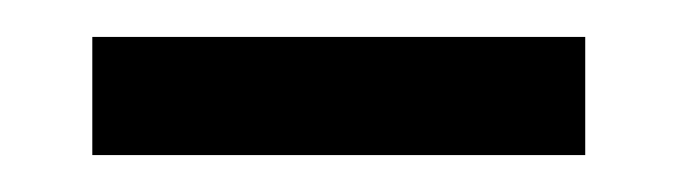

<svg xmlns="http://www.w3.org/2000/svg" viewBox="-20 -760 367 104"><path d="M297 -676H30V-740H297Z"/></svg>

Font: Sedus Text
Style: Regular
Weight: 400
Designer: TypeMates
Foundry: TypeMates, Runge Thomsen GbR
Version: Version 4.202;PS 004.202;hotconv 1.0.88;makeotf.lib2.5.64775